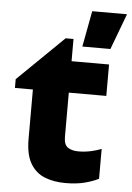

<svg xmlns="http://www.w3.org/2000/svg" viewBox="-54 -800 586 852"><g transform="rotate(5 238.5 -374.0)"><path d="M417 -21Q392 -8 355.5 1.5Q319 11 269 11Q218 11 177.5 -5Q137 -21 113.5 -60.5Q90 -100 90 -170V-390H10V-429L215 -629H250V-530H417V-390H250V-193Q250 -158 268 -146Q286 -134 315 -134Q345 -134 373 -140.5Q401 -147 417 -154ZM477 -759 417 -599H292L322 -759Z"/></g></svg>

Font: Roundo Variable
Style: Regular
Weight: 200
Designer: Shiva Nallaperumal
Foundry: Indian Type Foundry
Version: Version 2.000